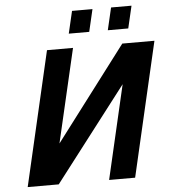

<svg xmlns="http://www.w3.org/2000/svg" viewBox="-60 -974 913 1029"><g transform="rotate(-5 396.0 -460.0)"><path d="M214 -722H354L237 -218L619 -722H792L625 0H485L602 -505L214 0H47ZM548 -800 576 -920H686L658 -800ZM338 -800 366 -920H476L448 -800Z"/></g></svg>

Font: Perun
Style: Bold Italic
Weight: 700
Italic angle: -12°
Foundry: Copyright (c) Stefan Peev, Context Ltd, 2016
Version: Version 1.027